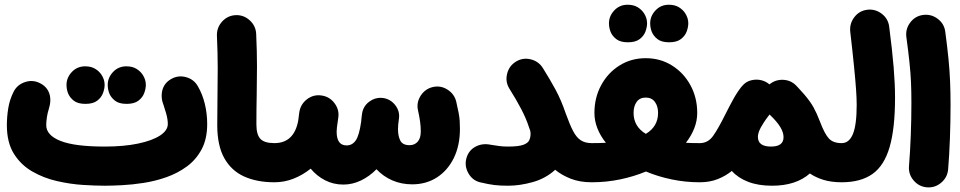

<svg xmlns="http://www.w3.org/2000/svg" viewBox="-20 -716 4094 819"><path d="M9.3 -182.1Q9.3 -217.3 15.1 -253.9Q21 -290.5 37.6 -323.7Q52.7 -354.5 86.2 -365.7Q119.6 -377 150.4 -361.3Q180.7 -346.2 190.4 -316.9Q200.2 -287.6 187.5 -248.5Q183.1 -235.4 180.2 -216.8Q177.2 -198.2 177.2 -182.1Q177.2 -139.2 237.8 -115Q298.3 -90.8 426.8 -90.8Q508.3 -90.8 568.8 -103.5Q629.4 -116.2 662.6 -137.9Q695.8 -159.7 695.8 -187Q695.8 -207.5 688.7 -232.2Q681.6 -256.8 678.7 -264.6Q664.6 -299.3 672.4 -330.6Q680.2 -361.8 710 -378.9Q739.7 -396 773.4 -387Q807.1 -377.9 824.2 -347.7Q843.8 -314 853.8 -272.5Q863.8 -231 863.8 -187Q863.8 -123.5 840.1 -79.1Q816.4 -34.7 777.1 -5.9Q737.8 22.9 689.9 39.8Q642.1 56.6 592.8 64.2Q543.5 71.8 500 74Q456.5 76.2 426.8 76.2Q387.2 76.2 333.3 72.8Q279.3 69.3 222.9 56.4Q166.5 43.5 117.9 15.6Q69.3 -12.2 39.3 -60.1Q9.3 -107.9 9.3 -182.1ZM263.7 -354Q263.7 -384.8 286.4 -408.9Q309.1 -433.1 343.3 -433.1Q368.7 -433.1 386.2 -422.4Q403.8 -411.6 413.6 -396Q426.3 -376 426.3 -354Q426.3 -337.9 419.4 -319.1Q412.6 -300.3 394.8 -286.6Q377 -272.9 344.7 -272.9Q311.5 -272.9 294.2 -286.9Q276.9 -300.8 270 -318.8Q263.7 -335.9 263.7 -354ZM439.5 -354Q439.5 -384.8 462.2 -408.9Q484.9 -433.1 519 -433.1Q544.4 -433.1 562 -422.4Q579.6 -411.6 589.4 -396Q602.1 -376 602.1 -354Q602.1 -337.9 595.2 -319.1Q588.4 -300.3 570.6 -286.6Q552.7 -272.9 520.5 -272.9Q487.3 -272.9 470 -286.9Q452.6 -300.8 445.8 -318.8Q439.5 -335.9 439.5 -354Z M906.7 -182.6Q906.7 -248.5 907.7 -306.4Q908.7 -364.3 908.7 -426Q908.7 -487.8 905.3 -564Q904.3 -598.6 927.7 -624.3Q951.2 -649.9 985.4 -651.4Q1019.5 -652.8 1045.4 -629.2Q1071.3 -605.5 1072.8 -570.8Q1076.2 -496.1 1076.2 -433.8Q1076.2 -371.6 1075 -312Q1073.7 -252.4 1073.7 -185.1Q1073.7 -141.1 1091.1 -123.3Q1108.4 -105.5 1149.9 -105.5H1150.4Q1185.1 -105.5 1209.2 -81.1Q1233.4 -56.6 1233.4 -22Q1233.4 12.2 1209.2 36.9Q1185.1 61.5 1150.4 61.5H1149.9Q1076.7 61.5 1022 37.1Q967.3 12.7 937 -41Q906.7 -94.7 906.7 -182.6Z M1066.9 -22Q1066.9 -56.6 1091.6 -81.1Q1116.2 -105.5 1150.4 -105.5Q1233.9 -105.5 1252 -200.7Q1253.9 -215.3 1256.8 -237.8Q1262.2 -272 1290 -293Q1317.9 -314 1352.1 -308.6Q1386.2 -303.7 1407.2 -275.4Q1428.2 -247.1 1422.9 -213.4Q1418.5 -184.6 1417.2 -172.4Q1416 -160.2 1416 -154.3Q1416 -95.7 1458.5 -95.7Q1482.4 -95.7 1497.3 -116.7Q1512.2 -137.7 1520.5 -196.3Q1521.5 -211.4 1524.4 -231Q1528.8 -262.2 1554.2 -281.7Q1554.7 -282.2 1555.2 -282.2Q1555.2 -282.2 1555.7 -282.7Q1578.6 -299.8 1606.4 -298.8Q1606.4 -298.8 1606.4 -298.8Q1606.9 -298.8 1607.9 -298.3Q1611.3 -298.3 1614.7 -297.9Q1646.5 -293 1666.5 -266.8Q1686.5 -240.7 1681.6 -208.5Q1680.7 -197.3 1678.7 -185.5Q1677.7 -174.8 1677.7 -165Q1677.7 -135.3 1687.7 -116Q1697.8 -96.7 1727.1 -96.7Q1748.5 -96.7 1761.7 -111.6Q1774.9 -126.5 1774.9 -155.3Q1774.9 -177.2 1771.7 -199Q1768.6 -220.7 1763.2 -244.6Q1755.4 -277.8 1774.2 -307.4Q1793 -336.9 1826.2 -344.7Q1859.4 -352.5 1888.9 -333.7Q1918.5 -314.9 1926.3 -281.7Q1933.1 -252.4 1936.5 -233.9Q1939.9 -215.3 1940.9 -200.4Q1941.9 -185.5 1941.9 -166Q1941.9 -95.2 1915.8 -42Q1889.6 11.2 1843.8 40.8Q1797.9 70.3 1738.3 70.3Q1692.4 70.3 1653.6 53.5Q1614.7 36.6 1585.9 5.9Q1555.2 37.1 1519 54.2Q1482.9 71.3 1444.8 71.3Q1402.3 71.3 1366.7 53Q1331.1 34.7 1305.2 3.4Q1272 30.3 1232.7 45.9Q1193.4 61.5 1150.4 61.5Q1116.2 61.5 1091.6 36.9Q1066.9 12.2 1066.9 -22Z M1969.7 -41.5Q1979 -74.7 2008.3 -90.3Q2037.6 -106 2072.8 -98.6Q2092.8 -95.2 2109.9 -93Q2127 -90.8 2147.5 -90.8Q2191.4 -90.8 2211.7 -98.1Q2231.9 -105.5 2237.5 -117.7Q2243.2 -129.9 2243.2 -145Q2243.2 -151.9 2241.7 -158.2Q2238.3 -167.5 2234.9 -177.7Q2224.1 -210.9 2203.4 -250.7Q2182.6 -290.5 2152.8 -337.9Q2134.8 -367.2 2143.1 -401.1Q2151.4 -435.1 2180.7 -453.1Q2210 -471.2 2243.9 -462.9Q2277.8 -454.6 2295.9 -425.3Q2325.7 -377.9 2349.9 -333.3Q2374 -288.6 2393.1 -232.4Q2410.2 -184.6 2424.8 -156.7Q2439.5 -128.9 2458 -117.2Q2476.6 -105.5 2503.9 -105.5H2504.4Q2539.1 -105.5 2563.2 -81.1Q2587.4 -56.6 2587.4 -22Q2587.4 12.2 2563.2 36.9Q2539.1 61.5 2504.4 61.5H2503.9Q2453.6 61.5 2415.3 46.6Q2377 31.7 2348.1 8.3Q2307.6 45.4 2252.4 60.8Q2197.3 76.2 2147.5 76.2Q2112.8 76.2 2088.4 73.2Q2064 70.3 2027.3 61.5Q1994.6 53.2 1977.5 22.2Q1960.4 -8.8 1969.7 -41.5Z M2420.9 -22Q2420.9 -56.6 2445.6 -81.1Q2470.2 -105.5 2504.4 -105.5Q2536.6 -105.5 2564.5 -106.9Q2541 -136.2 2528.3 -168.5Q2515.6 -200.7 2515.6 -234.4Q2515.6 -299.3 2544.2 -352.3Q2572.8 -405.3 2622.3 -436.5Q2671.9 -467.8 2734.4 -467.8Q2796.9 -467.8 2846.7 -436.5Q2896.5 -405.3 2925.3 -352.3Q2954.1 -299.3 2954.1 -234.4Q2954.1 -200.7 2941.4 -168.5Q2928.7 -136.2 2905.8 -106.9Q2933.1 -105.5 2964.8 -105.5H2965.3Q3000 -105.5 3024.2 -81.1Q3048.3 -56.6 3048.3 -22Q3048.3 12.2 3024.2 36.9Q3000 61.5 2965.3 61.5H2964.8Q2903.3 61.5 2845 49.3Q2786.6 37.1 2735.4 15.6Q2683.6 37.1 2625 49.3Q2566.4 61.5 2504.4 61.5Q2470.2 61.5 2445.6 36.9Q2420.9 12.2 2420.9 -22ZM2682.6 -234.4Q2682.6 -176.3 2734.9 -145Q2787.1 -176.3 2787.1 -234.4Q2787.1 -263.2 2773.4 -281.5Q2759.8 -299.8 2734.4 -299.8Q2709 -299.8 2695.8 -281.5Q2682.6 -263.2 2682.6 -234.4ZM2577.6 -616.7Q2577.6 -647.5 2600.3 -671.6Q2623 -695.8 2657.2 -695.8Q2682.6 -695.8 2700.2 -685.1Q2717.8 -674.3 2727.5 -658.7Q2740.2 -638.7 2740.2 -616.7Q2740.2 -600.6 2733.4 -581.8Q2726.6 -563 2708.7 -549.3Q2690.9 -535.6 2658.7 -535.6Q2625.5 -535.6 2608.2 -549.6Q2590.8 -563.5 2584 -581.5Q2577.6 -598.6 2577.6 -616.7ZM2753.4 -616.7Q2753.4 -647.5 2776.1 -671.6Q2798.8 -695.8 2833 -695.8Q2858.4 -695.8 2876 -685.1Q2893.6 -674.3 2903.3 -658.7Q2916 -638.7 2916 -616.7Q2916 -600.6 2909.2 -581.8Q2902.3 -563 2884.5 -549.3Q2866.7 -535.6 2834.5 -535.6Q2801.3 -535.6 2783.9 -549.6Q2766.6 -563.5 2759.8 -581.5Q2753.4 -598.6 2753.4 -616.7Z M2881.8 -22Q2881.8 -56.6 2906.5 -81.1Q2931.2 -105.5 2965.3 -105.5Q3000 -105.5 3022 -136.5Q3043.9 -167.5 3074.7 -229.5Q3091.8 -263.7 3108.4 -293.7Q3125 -323.7 3143.1 -346.2Q3144 -347.7 3145.5 -348.6Q3160.6 -367.7 3184.3 -373.5Q3208 -379.4 3230.5 -373Q3247.6 -368.2 3261.2 -356.9L3262.2 -356Q3287.6 -377 3320.8 -375.5Q3354 -374 3376.5 -350.6Q3380.4 -346.2 3384.3 -342.3Q3397.5 -328.6 3409.2 -314.9Q3436 -283.7 3450 -258.5Q3463.9 -233.4 3477.5 -197.8Q3497.6 -144.5 3515.9 -125Q3534.2 -105.5 3569.8 -105.5H3570.3Q3605 -105.5 3629.2 -81.1Q3653.3 -56.6 3653.3 -22Q3653.3 12.2 3629.2 36.9Q3605 61.5 3570.3 61.5H3569.8Q3526.4 61.5 3492.9 51.3Q3459.5 41 3434.6 23.9Q3375.5 76.2 3273.4 76.2Q3214.4 76.2 3171.4 59.6Q3128.4 43 3101.6 13.2Q3075.2 34.7 3041.3 48.1Q3007.3 61.5 2965.3 61.5Q2931.2 61.5 2906.5 36.9Q2881.8 12.2 2881.8 -22ZM3212.9 -132.3Q3212.9 -90.8 3269 -90.8Q3322.3 -90.8 3322.3 -130.9Q3322.3 -151.4 3308.1 -174.6Q3293.9 -197.8 3262.7 -227.5Q3248 -209 3238.3 -193.8Q3231 -182.1 3225.1 -171.9Q3212.9 -148.9 3212.9 -132.3Z M3486.8 -22Q3486.8 -56.6 3511.5 -81.1Q3536.1 -105.5 3570.3 -105.5Q3602.1 -105.5 3618.2 -144.3Q3634.3 -183.1 3634.3 -268.6Q3634.3 -295.9 3631.6 -334.5Q3628.9 -373 3623 -432.4Q3617.2 -491.7 3606.9 -580.1Q3603 -614.3 3623.8 -642.1Q3644.5 -669.9 3678.7 -674.3Q3712.9 -678.7 3740.7 -657.7Q3768.6 -636.7 3772.9 -602.5Q3786.1 -500.5 3792 -429Q3797.9 -357.4 3797.9 -299.3Q3797.9 -168.5 3774.9 -89.1Q3752 -9.8 3701.9 25.9Q3651.9 61.5 3570.3 61.5Q3536.1 61.5 3511.5 36.9Q3486.8 12.2 3486.8 -22Z M3846.2 -558.1Q3841.8 -592.3 3862.8 -620.1Q3883.8 -647.9 3918 -652.3Q3952.1 -656.7 3980 -635.7Q4007.8 -614.7 4012.2 -580.6Q4021 -514.6 4025.9 -464.8Q4030.8 -415 4032.7 -369.1Q4034.7 -323.2 4034.7 -268.6Q4034.7 -196.3 4032 -125Q4029.3 -53.7 4024.4 6.3Q4021.5 40.5 3994.9 63.2Q3968.3 85.9 3933.6 83Q3899.4 80.1 3877 53.5Q3854.5 26.9 3857.4 -7.3Q3862.3 -67.9 3865 -137.9Q3867.7 -208 3867.7 -277.3Q3867.7 -325.2 3866 -364.3Q3864.3 -403.3 3859.6 -448.2Q3855 -493.2 3846.2 -558.1Z"/></svg>

Font: Mikhak Black
Style: Regular
Weight: 900
Designer: Amin Abedi
Version: Version 3.3